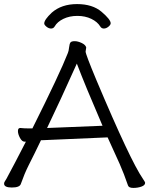

<svg xmlns="http://www.w3.org/2000/svg" viewBox="-21 -913 732 942"><path d="M196 -798Q196 -816 233 -851Q281 -893 357 -893Q433 -893 477.5 -855Q522 -817 522 -799Q522 -791 511 -782Q500 -773 488.5 -773Q477 -773 471 -783Q457 -806 427 -820.5Q397 -835 358.5 -835Q320 -835 290 -820.5Q260 -806 247 -783Q241 -773 229.5 -773Q218 -773 207 -782Q196 -791 196 -798ZM402 -680 399 -660Q399 -647 452 -520Q619 -124 680 -36Q691 -20 691 -16Q691 -4 673 2.5Q655 9 633 9Q611 9 607 -3Q588 -59 566 -109L507 -239L184 -225H180Q164 -191 148 -159L118 -99Q99 -61 81 -10Q75 7 37 7Q-1 7 -1 -12Q-1 -18 3 -23.5Q7 -29 11 -36.5Q15 -44 24.5 -62Q34 -80 53.5 -116.5Q73 -153 106 -218H99Q87 -218 77 -236.5Q67 -255 67 -270Q67 -285 78 -285H80Q98 -283 119 -283H138Q273 -553 312 -653Q316 -662 318 -680.5Q320 -699 325 -705Q330 -711 345.5 -711Q361 -711 380 -702Q399 -693 402 -680ZM482 -296Q397 -493 356 -601Q273 -416 210 -285Z"/></svg>

Font: QiushuiShotai
Style: Regular
Weight: 600
Designer: Fontworks Inc.
Foundry: Fontworks Inc.
Version: Version 1.250